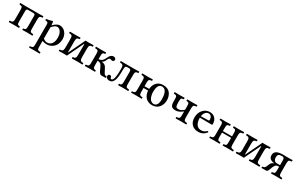

<svg xmlns="http://www.w3.org/2000/svg" viewBox="218 -1971 5748 3732"><g transform="rotate(30 3091.5 -104.5)"><path d="M34.2 2Q29.8 -2.4 29.8 -14.4Q29.8 -26.4 34.2 -30.8Q52.2 -31.7 62.5 -33.2Q72.8 -34.7 82.8 -38.3Q92.8 -42 97.4 -47.6Q102.1 -53.2 106 -63.7Q109.9 -74.2 110.8 -87.9Q111.8 -101.6 111.8 -123V-307.1Q111.8 -364.7 100.1 -380.4Q88.4 -396 43 -398.9Q38.6 -403.3 38.6 -415.5Q38.6 -427.7 43 -432.1Q107.4 -430.2 155.8 -430.2H441.9Q489.7 -430.2 556.2 -432.1Q560.5 -427.7 560.5 -415.5Q560.5 -403.3 556.2 -398.9Q536.6 -397.5 525.4 -395Q514.2 -392.6 505.4 -387.5Q496.6 -382.3 492.9 -371.3Q489.3 -360.4 487.5 -345.9Q485.8 -331.5 485.8 -307.1V-123Q485.8 -90.8 488 -74.5Q490.2 -58.1 499.5 -47.9Q508.8 -37.6 521.5 -34.9Q534.2 -32.2 561 -30.8Q564.5 -26.4 564.5 -14.4Q564.5 -2.4 561 2Q499.5 0 441.9 0Q386.7 0 336.9 2Q333 -2.4 333 -14.4Q333 -26.4 336.9 -30.8Q353.5 -32.2 362.5 -34.2Q371.6 -36.1 379.6 -41Q387.7 -45.9 391.1 -56.4Q394.5 -66.9 396.2 -82.3Q397.9 -97.7 397.9 -123V-334Q397.9 -369.6 389.6 -379.9Q381.3 -390.1 354 -390.1H244.1Q218.3 -390.1 209.2 -379.2Q200.2 -368.2 200.2 -334V-123Q200.2 -91.3 202.1 -74.5Q204.1 -57.6 211.9 -48.1Q219.7 -38.6 229.2 -35.6Q238.8 -32.7 259.8 -30.8Q264.2 -26.4 264.2 -14.4Q264.2 -2.4 259.8 2Q202.1 0 155.8 0Q98.6 0 34.2 2Z M783.7 -315.9V-62Q830.1 -24.9 872.6 -24.9Q903.8 -24.9 928.2 -36.1Q952.6 -47.4 967.5 -65.4Q982.4 -83.5 992.4 -108.2Q1002.4 -132.8 1006.1 -157.2Q1009.8 -181.6 1009.8 -208Q1009.8 -290 976.1 -340.1Q942.4 -390.1 895.5 -390.1Q848.6 -390.1 783.7 -315.9ZM623.5 233.9Q619.1 229.5 619.1 217.5Q619.1 205.6 623.5 201.2Q649.4 199.7 661.1 197.3Q672.9 194.8 682.1 185.1Q691.4 175.3 693.6 158.7Q695.8 142.1 695.8 109.9V-314.9Q695.8 -337.4 693.6 -349.6Q691.4 -361.8 683.3 -369.4Q675.3 -377 664.3 -379.4Q653.3 -381.8 630.9 -383.8Q629.4 -388.7 628.4 -398.4Q627.4 -408.2 628.9 -413.1Q708.5 -423.3 758.8 -442.9Q771.5 -442.9 772.9 -433.1Q779.3 -395.5 781.7 -359.9H785.6Q816.4 -394 854.7 -417Q893.1 -439.9 923.8 -439.9Q1001.5 -439.9 1053.2 -379.2Q1105 -318.4 1105 -234.9Q1105 -167 1078.6 -111.8Q1052.2 -56.6 1000 -23.4Q947.8 9.8 878.9 9.8Q829.6 9.8 783.7 -8.8V109.9Q783.7 142.1 785.9 158.7Q788.1 175.3 797.4 185.1Q806.6 194.8 818.4 197.3Q830.1 199.7 856 201.2Q860.4 205.6 860.4 217.5Q860.4 229.5 856 233.9Q785.6 231.9 739.7 231.9Q693.8 231.9 623.5 233.9Z M1328.6 -64.9 1480.5 -381.8Q1489.7 -399.4 1503.4 -432.1Q1527.8 -430.2 1567.4 -430.2Q1603.5 -430.2 1683.6 -432.1Q1688 -427.7 1688 -415.5Q1688 -403.3 1683.6 -398.9Q1658.2 -397.9 1645.3 -394.8Q1632.3 -391.6 1622.6 -381.6Q1612.8 -371.6 1609.6 -353.8Q1606.4 -335.9 1606.4 -304.2V-126Q1606.4 -94.2 1609.6 -76.4Q1612.8 -58.6 1622.6 -48.3Q1632.3 -38.1 1645.3 -34.9Q1658.2 -31.7 1683.6 -30.8Q1688 -26.4 1688 -14.4Q1688 -2.4 1683.6 2Q1605.5 0 1567.4 0Q1495.6 0 1449.7 2Q1445.3 -2.4 1445.3 -14.4Q1445.3 -26.4 1449.7 -30.8Q1470.2 -32.2 1481.4 -35.4Q1492.7 -38.6 1502.2 -48.3Q1511.7 -58.1 1515.1 -76.7Q1518.6 -95.2 1518.6 -126V-352.1Q1518.6 -363.8 1511.7 -363.8L1359.4 -46.9Q1343.3 -13.2 1337.4 2Q1311 0 1272.5 0Q1236.8 0 1156.7 2Q1152.3 -2.4 1152.3 -14.4Q1152.3 -26.4 1156.7 -30.8Q1189.9 -32.2 1204.6 -38.6Q1219.2 -44.9 1226.3 -64.5Q1233.4 -84 1233.4 -126V-304.2Q1233.4 -335.9 1230.5 -353.8Q1227.5 -371.6 1217.5 -381.6Q1207.5 -391.6 1194.8 -394.8Q1182.1 -397.9 1156.7 -398.9Q1152.3 -403.3 1152.3 -415.5Q1152.3 -427.7 1156.7 -432.1Q1234.9 -430.2 1272.5 -430.2Q1344.7 -430.2 1390.6 -432.1Q1395 -427.7 1395 -415.5Q1395 -403.3 1390.6 -398.9Q1370.1 -397.5 1358.9 -394.3Q1347.7 -391.1 1338.1 -381.6Q1328.6 -372.1 1325.2 -353.5Q1321.8 -335 1321.8 -304.2V-77.1Q1321.8 -64.9 1328.6 -64.9Z M1903.3 -210.9V-123Q1903.3 -91.3 1905.5 -74Q1907.7 -56.6 1916 -47.1Q1924.3 -37.6 1933.8 -34.9Q1943.4 -32.2 1964.4 -30.8Q1968.8 -26.4 1968.8 -14.4Q1968.8 -2.4 1964.4 2Q1920.4 0 1857.4 0Q1810.5 0 1742.2 2Q1737.8 -2.4 1737.8 -14.4Q1737.8 -26.4 1742.2 -30.8Q1759.8 -32.2 1769 -33.4Q1778.3 -34.7 1788.1 -38.3Q1797.9 -42 1802 -47.4Q1806.2 -52.7 1809.8 -63.2Q1813.5 -73.7 1814.5 -87.6Q1815.4 -101.6 1815.4 -123V-307.1Q1815.4 -328.6 1814.5 -342.5Q1813.5 -356.4 1809.8 -366.9Q1806.2 -377.4 1802 -382.8Q1797.9 -388.2 1788.1 -391.6Q1778.3 -395 1769 -396Q1759.8 -397 1742.2 -397.9Q1737.8 -403.3 1737.8 -415.5Q1737.8 -427.7 1742.2 -432.1Q1812.5 -430.2 1858.4 -430.2Q1918.5 -430.2 1964.4 -432.1Q1968.8 -427.7 1968.8 -415.5Q1968.8 -403.3 1964.4 -397.9Q1943.4 -396.5 1933.8 -394Q1924.3 -391.6 1916 -382.3Q1907.7 -373 1905.5 -356Q1903.3 -338.9 1903.3 -307.1V-247.1Q1950.2 -249 1978.8 -273.2Q2007.3 -297.4 2030.3 -350.1Q2068.8 -439 2130.4 -439Q2155.3 -439 2171.9 -425.3Q2188.5 -411.6 2188.5 -393.1Q2188.5 -376.5 2175.8 -364.3Q2163.1 -352.1 2144.5 -352.1Q2130.4 -352.1 2118.2 -358.9Q2106 -363.8 2096.2 -363.8Q2081.1 -363.8 2070.6 -351.6Q2060.1 -339.4 2047.4 -310.1Q2035.6 -282.7 2021.2 -263.9Q2006.8 -245.1 1983.4 -236.8V-233.9Q2058.1 -232.4 2092.3 -167L2139.2 -77.1Q2153.8 -50.3 2165.8 -42.5Q2177.7 -34.7 2206.5 -33.2Q2211.4 -27.8 2211.2 -16.6Q2210.9 -5.4 2206.5 0Q2193.8 -0.5 2152.3 0.7Q2110.8 2 2110.4 2Q2092.8 1.5 2076.2 -12.9Q2059.6 -27.3 2048.3 -51.8L2003.4 -146Q1988.3 -179.2 1967.8 -194.3Q1947.3 -209.5 1903.3 -210.9Z M2211.9 -47.9Q2211.9 -65.4 2222.4 -78.1Q2232.9 -90.8 2251 -90.8Q2270 -90.8 2278.8 -80.8Q2287.6 -70.8 2291 -53.2Q2293.5 -42 2297.9 -36.4Q2302.2 -30.8 2311 -30.8Q2338.9 -30.8 2356 -78.1Q2377 -139.2 2377 -278.8Q2377 -307.6 2376.2 -325Q2375.5 -342.3 2371.8 -356.7Q2368.2 -371.1 2364 -377.7Q2359.9 -384.3 2349.6 -389.4Q2339.4 -394.5 2328.9 -396Q2318.4 -397.5 2298.8 -398.9Q2294.4 -403.3 2294.4 -415Q2294.4 -426.8 2298.8 -432.1Q2354.5 -430.2 2400.9 -430.2H2594.2Q2641.6 -430.2 2708 -432.1Q2712.4 -427.7 2712.4 -415.5Q2712.4 -403.3 2708 -398.9Q2684.1 -397.5 2672.9 -394.5Q2661.6 -391.6 2652.3 -382.1Q2643.1 -372.6 2640.6 -355.5Q2638.2 -338.4 2638.2 -307.1V-123Q2638.2 -101.6 2638.9 -87.9Q2639.6 -74.2 2643.3 -63.5Q2647 -52.7 2651.1 -47.4Q2655.3 -42 2664.8 -38.3Q2674.3 -34.7 2684.6 -33.2Q2694.8 -31.7 2712.9 -30.8Q2716.8 -26.4 2716.8 -14.4Q2716.8 -2.4 2712.9 2Q2651.4 0 2594.2 0Q2536.6 0 2486.8 2Q2483.4 -2.4 2483.4 -14.4Q2483.4 -26.4 2486.8 -30.8Q2507.8 -32.2 2518.1 -35.2Q2528.3 -38.1 2536.6 -47.6Q2544.9 -57.1 2547.4 -74.5Q2549.8 -91.8 2549.8 -123V-328.1Q2549.8 -360.8 2541 -375.5Q2532.2 -390.1 2505.9 -390.1H2463.9Q2433.6 -390.1 2425.3 -369.4Q2417 -348.6 2417 -286.1Q2417 -127.4 2392.1 -67.9Q2375.5 -26.4 2351.3 -7.1Q2327.1 12.2 2289.1 12.2Q2255.9 12.2 2233.9 -5.9Q2211.9 -23.9 2211.9 -47.9Z M3238.8 -403.8Q3210.9 -403.8 3190.7 -388.9Q3170.4 -374 3159.4 -347.9Q3148.4 -321.8 3143.6 -292Q3138.7 -262.2 3138.7 -227.1Q3138.7 -202.1 3142.6 -176.3Q3146.5 -150.4 3155.8 -123Q3165 -95.7 3179.2 -74.5Q3193.4 -53.2 3215.8 -39.6Q3238.3 -25.9 3265.6 -25.9Q3279.3 -25.9 3291.5 -29.8Q3303.7 -33.7 3316.7 -44.7Q3329.6 -55.7 3338.6 -72.8Q3347.7 -89.8 3353.5 -118.7Q3359.4 -147.5 3359.4 -185.1Q3359.4 -293.5 3328.9 -348.6Q3298.3 -403.8 3238.8 -403.8ZM3043.5 -198.2H2940.4V-123Q2940.4 -101.6 2941.4 -87.6Q2942.4 -73.7 2946 -63.2Q2949.7 -52.7 2953.9 -47.1Q2958 -41.5 2967.5 -37.8Q2977.1 -34.2 2986.3 -33Q2995.6 -31.7 3012.7 -30.8Q3017.1 -26.4 3017.1 -14.4Q3017.1 -2.4 3012.7 2Q2946.3 0 2896.5 0Q2850.1 0 2779.8 2Q2775.4 -2.4 2775.4 -14.4Q2775.4 -26.4 2779.8 -30.8Q2797.4 -32.2 2806.6 -33.4Q2815.9 -34.7 2825.7 -38.3Q2835.4 -42 2839.4 -47.4Q2843.3 -52.7 2846.9 -63.2Q2850.6 -73.7 2851.6 -87.6Q2852.5 -101.6 2852.5 -123V-307.1Q2852.5 -328.6 2851.6 -342.5Q2850.6 -356.4 2846.9 -366.9Q2843.3 -377.4 2839.1 -382.8Q2835 -388.2 2825.4 -391.8Q2815.9 -395.5 2806.6 -396.7Q2797.4 -397.9 2779.8 -398.9Q2775.4 -403.3 2775.4 -415.5Q2775.4 -427.7 2779.8 -432.1Q2850.1 -430.2 2896.5 -430.2Q2942.4 -430.2 3012.7 -432.1Q3017.1 -427.7 3017.1 -415.5Q3017.1 -403.3 3012.7 -398.9Q2995.1 -397.5 2986.3 -396.2Q2977.5 -395 2967.5 -391.4Q2957.5 -387.7 2953.6 -382.3Q2949.7 -377 2946 -366.7Q2942.4 -356.4 2941.4 -342.5Q2940.4 -328.6 2940.4 -307.1V-237.8H3044.4Q3051.8 -330.1 3105.7 -385Q3159.7 -439.9 3249.5 -439.9Q3303.7 -439.9 3344.7 -420.7Q3385.7 -401.4 3408.9 -368.7Q3432.1 -335.9 3443.4 -297.9Q3454.6 -259.8 3454.6 -216.8Q3454.6 -183.6 3447.3 -152.1Q3439.9 -120.6 3423.6 -91.1Q3407.2 -61.5 3383.8 -39.3Q3360.4 -17.1 3325.4 -3.7Q3290.5 9.8 3248.5 9.8Q3199.7 9.8 3160.2 -7.8Q3120.6 -25.4 3095.9 -54.9Q3071.3 -84.5 3057.9 -121.3Q3044.4 -158.2 3043.5 -198.2Z M3578.1 -264.2V-307.1Q3578.1 -339.4 3575.9 -356.2Q3573.7 -373 3564.5 -382.6Q3555.2 -392.1 3543.7 -394.3Q3532.2 -396.5 3507.3 -397.9Q3502.9 -402.3 3502.9 -415Q3502.9 -427.7 3507.3 -432.1Q3573.7 -430.2 3621.1 -430.2Q3678.2 -430.2 3726.1 -432.1Q3730.5 -427.7 3730.5 -415Q3730.5 -402.3 3726.1 -397.9Q3705.1 -396.5 3695.6 -394Q3686 -391.6 3677.7 -382.3Q3669.4 -373 3667.2 -356Q3665 -338.9 3665 -307.1V-289.1Q3665 -226.1 3677 -202.6Q3689 -179.2 3731 -179.2Q3765.6 -179.2 3792.7 -193.4Q3819.8 -207.5 3852.1 -234.9V-307.1Q3852.1 -338.9 3849.9 -356Q3847.7 -373 3839.4 -382.6Q3831.1 -392.1 3821.5 -394.3Q3812 -396.5 3791 -397.9Q3786.6 -402.3 3786.6 -415Q3786.6 -427.7 3791 -432.1Q3836.9 -430.2 3896 -430.2Q3940.9 -430.2 4013.2 -432.1Q4017.6 -427.7 4017.6 -415Q4017.6 -402.3 4013.2 -397.9Q3995.6 -397 3986.3 -395.8Q3977.1 -394.5 3967.3 -391.1Q3957.5 -387.7 3953.4 -382.3Q3949.2 -377 3945.6 -366.7Q3941.9 -356.4 3940.9 -342.5Q3939.9 -328.6 3939.9 -307.1V-123Q3939.9 -101.6 3940.9 -87.6Q3941.9 -73.7 3945.6 -63.2Q3949.2 -52.7 3953.4 -47.1Q3957.5 -41.5 3967.3 -37.8Q3977.1 -34.2 3986.3 -33Q3995.6 -31.7 4013.2 -30.8Q4017.6 -26.4 4017.6 -14.4Q4017.6 -2.4 4013.2 2Q3944.8 0 3896 0Q3849.6 0 3779.3 2Q3774.9 -2.4 3774.9 -14.4Q3774.9 -26.4 3779.3 -30.8Q3796.9 -32.2 3806.2 -33.4Q3815.4 -34.7 3825.2 -38.3Q3835 -42 3838.9 -47.4Q3842.8 -52.7 3846.4 -63.2Q3850.1 -73.7 3851.1 -87.6Q3852.1 -101.6 3852.1 -123V-198.2Q3825.2 -177.7 3806.2 -165.3Q3787.1 -152.8 3756.6 -141.4Q3726.1 -129.9 3697.3 -129.9Q3628.4 -129.9 3603.3 -159.9Q3578.1 -189.9 3578.1 -264.2Z M4179.7 -279.8 4351.1 -284.2Q4365.7 -284.2 4365.7 -298.8Q4365.7 -349.1 4344.5 -376.5Q4323.2 -403.8 4288.1 -403.8Q4247.1 -403.8 4218 -371.1Q4189 -338.4 4179.7 -279.8ZM4439.9 -99.1Q4456.5 -97.7 4460.9 -80.1Q4392.1 9.8 4284.7 9.8Q4191.9 9.8 4137.9 -45.7Q4084 -101.1 4084 -198.2Q4084 -302.2 4144.8 -370.6Q4205.6 -439 4294.9 -439Q4371.1 -439 4415 -389.6Q4459 -340.3 4459 -263.2Q4459 -243.2 4438 -243.2L4176.8 -246.1Q4176.8 -151.4 4213.4 -98.1Q4250 -44.9 4314.9 -44.9Q4354 -44.9 4382.3 -56.9Q4410.6 -68.8 4439.9 -99.1Z M4534.7 2Q4530.3 -2.4 4530.3 -14.4Q4530.3 -26.4 4534.7 -30.8Q4552.2 -32.2 4561.5 -33.4Q4570.8 -34.7 4580.6 -38.3Q4590.3 -42 4594.2 -47.4Q4598.1 -52.7 4601.8 -63.2Q4605.5 -73.7 4606.4 -87.6Q4607.4 -101.6 4607.4 -123V-307.1Q4607.4 -328.6 4606.4 -342.5Q4605.5 -356.4 4601.8 -366.9Q4598.1 -377.4 4594 -382.8Q4589.8 -388.2 4580.3 -391.8Q4570.8 -395.5 4561.5 -396.7Q4552.2 -397.9 4534.7 -398.9Q4530.3 -403.3 4530.3 -415.5Q4530.3 -427.7 4534.7 -432.1Q4616.7 -430.2 4651.4 -430.2Q4691.4 -430.2 4761.7 -432.1Q4766.1 -427.7 4766.1 -415.5Q4766.1 -403.3 4761.7 -398.9Q4745.1 -397.5 4736.6 -396.2Q4728 -395 4719 -391.4Q4710 -387.7 4706.5 -382.6Q4703.1 -377.4 4700 -366.7Q4696.8 -356 4696 -342.5Q4695.3 -329.1 4695.3 -307.1V-244.1H4900.4V-307.1Q4900.4 -329.1 4899.7 -342.5Q4898.9 -356 4896 -366.9Q4893.1 -377.9 4889.4 -382.8Q4885.7 -387.7 4877.2 -391.6Q4868.7 -395.5 4859.9 -396.7Q4851.1 -397.9 4834.5 -398.9Q4830.1 -403.3 4830.1 -415.5Q4830.1 -427.7 4834.5 -432.1Q4906.7 -430.2 4944.3 -430.2Q5025.4 -430.2 5061.5 -432.1Q5065.9 -427.7 5065.9 -415.5Q5065.9 -403.3 5061.5 -398.9Q5043.9 -397.5 5034.7 -396.2Q5025.4 -395 5015.6 -391.4Q5005.9 -387.7 5001.7 -382.3Q4997.6 -377 4993.9 -366.7Q4990.2 -356.4 4989.3 -342.5Q4988.3 -328.6 4988.3 -307.1V-123Q4988.3 -101.6 4989.3 -87.6Q4990.2 -73.7 4993.9 -63.2Q4997.6 -52.7 5001.7 -47.1Q5005.9 -41.5 5015.6 -37.8Q5025.4 -34.2 5034.7 -33Q5043.9 -31.7 5061.5 -30.8Q5065.9 -26.4 5065.9 -14.4Q5065.9 -2.4 5061.5 2Q4981.4 0 4944.3 0Q4902.8 0 4834.5 2Q4830.1 -2.4 4830.1 -14.4Q4830.1 -26.4 4834.5 -30.8Q4854.5 -32.2 4864 -34.4Q4873.5 -36.6 4882.3 -41.3Q4891.1 -45.9 4894 -56.4Q4897 -66.9 4898.7 -81.8Q4900.4 -96.7 4900.4 -123V-210H4695.3V-123Q4695.3 -101.1 4696 -87.6Q4696.8 -74.2 4700 -63.2Q4703.1 -52.2 4706.5 -47.1Q4710 -42 4718.8 -38.1Q4727.5 -34.2 4736.3 -33Q4745.1 -31.7 4761.7 -30.8Q4766.1 -26.4 4766.1 -14.4Q4766.1 -2.4 4761.7 2Q4693.4 0 4651.4 0Q4616.7 0 4534.7 2Z M5300.3 -64.9 5452.1 -381.8Q5461.4 -399.4 5475.1 -432.1Q5499.5 -430.2 5539.1 -430.2Q5575.2 -430.2 5655.3 -432.1Q5659.7 -427.7 5659.7 -415.5Q5659.7 -403.3 5655.3 -398.9Q5629.9 -397.9 5616.9 -394.8Q5604 -391.6 5594.2 -381.6Q5584.5 -371.6 5581.3 -353.8Q5578.1 -335.9 5578.1 -304.2V-126Q5578.1 -94.2 5581.3 -76.4Q5584.5 -58.6 5594.2 -48.3Q5604 -38.1 5616.9 -34.9Q5629.9 -31.7 5655.3 -30.8Q5659.7 -26.4 5659.7 -14.4Q5659.7 -2.4 5655.3 2Q5577.1 0 5539.1 0Q5467.3 0 5421.4 2Q5417 -2.4 5417 -14.4Q5417 -26.4 5421.4 -30.8Q5441.9 -32.2 5453.1 -35.4Q5464.4 -38.6 5473.9 -48.3Q5483.4 -58.1 5486.8 -76.7Q5490.2 -95.2 5490.2 -126V-352.1Q5490.2 -363.8 5483.4 -363.8L5331.1 -46.9Q5314.9 -13.2 5309.1 2Q5282.7 0 5244.1 0Q5208.5 0 5128.4 2Q5124 -2.4 5124 -14.4Q5124 -26.4 5128.4 -30.8Q5161.6 -32.2 5176.3 -38.6Q5190.9 -44.9 5198 -64.5Q5205.1 -84 5205.1 -126V-304.2Q5205.1 -335.9 5202.1 -353.8Q5199.2 -371.6 5189.2 -381.6Q5179.2 -391.6 5166.5 -394.8Q5153.8 -397.9 5128.4 -398.9Q5124 -403.3 5124 -415.5Q5124 -427.7 5128.4 -432.1Q5206.5 -430.2 5244.1 -430.2Q5316.4 -430.2 5362.3 -432.1Q5366.7 -427.7 5366.7 -415.5Q5366.7 -403.3 5362.3 -398.9Q5341.8 -397.5 5330.6 -394.3Q5319.3 -391.1 5309.8 -381.6Q5300.3 -372.1 5296.9 -353.5Q5293.5 -335 5293.5 -304.2V-77.1Q5293.5 -64.9 5300.3 -64.9Z M5920.9 -225.1H5988.8V-335.9Q5988.8 -370.6 5976.8 -384.3Q5964.8 -397.9 5934.1 -397.9Q5880.4 -397.9 5860.1 -378.7Q5839.8 -359.4 5839.8 -320.8Q5839.8 -279.3 5859.4 -252.2Q5878.9 -225.1 5920.9 -225.1ZM5872.1 -199.2V-202.1Q5816.4 -204.6 5781.7 -231.7Q5747.1 -258.8 5747.1 -307.1Q5747.1 -327.1 5751 -343.5Q5754.9 -359.9 5766.8 -377Q5778.8 -394 5798.8 -405.5Q5818.8 -417 5853.5 -424.6Q5888.2 -432.1 5935.1 -432.1Q5947.8 -432.1 5980.2 -431.2Q6012.7 -430.2 6033.2 -430.2Q6077.6 -430.2 6149.9 -432.1Q6154.3 -427.7 6154.3 -415.5Q6154.3 -403.3 6149.9 -398.9Q6128.4 -397.5 6118.4 -395.5Q6108.4 -393.6 6098.4 -388.7Q6088.4 -383.8 6085 -373.5Q6081.5 -363.3 6079.3 -348.1Q6077.1 -333 6077.1 -307.1V-123Q6077.1 -101.6 6078.1 -87.6Q6079.1 -73.7 6082.8 -63.2Q6086.4 -52.7 6090.6 -47.1Q6094.7 -41.5 6104.2 -37.8Q6113.8 -34.2 6123 -33Q6132.3 -31.7 6149.9 -30.8Q6154.3 -26.4 6154.3 -14.4Q6154.3 -2.4 6149.9 2Q6081.5 0 6033.2 0Q5981.4 0 5919.9 2Q5915.5 -2.4 5915.5 -14.4Q5915.5 -26.4 5919.9 -30.8Q5936.5 -32.2 5945.1 -33.4Q5953.6 -34.7 5962.9 -38.3Q5972.2 -42 5976.1 -47.4Q5980 -52.7 5983.4 -63.2Q5986.8 -73.7 5987.8 -87.6Q5988.8 -101.6 5988.8 -123V-189.9H5963.9Q5927.7 -189.9 5904.3 -159.2Q5880.9 -128.4 5860.8 -65.9Q5849.6 -33.2 5838.6 -16.8Q5827.6 -0.5 5808.1 0Q5745.1 0 5705.1 2Q5700.7 -2.4 5700.7 -14.4Q5700.7 -26.4 5705.1 -30.8Q5733.9 -32.2 5748.3 -41Q5762.7 -49.8 5772.9 -74.2Q5781.7 -94.7 5797.9 -131.8Q5811 -161.1 5827.1 -176Q5843.3 -190.9 5872.1 -199.2Z"/></g></svg>

Font: Common Serif News
Style: Regular
Weight: 450
Designer: Philipp H. Poll, Khaled Hosny
Foundry: Stefan Peev, Context Ltd.
Version: Version 1.026